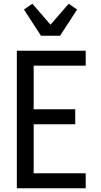

<svg xmlns="http://www.w3.org/2000/svg" viewBox="-20 -1006 540 1026"><path d="M70 0V-735H438V-655H160V-422H382V-342H160V-80H438V0ZM199 -815 108 -955 153 -986 250 -874 347 -986 392 -955 301 -815Z"/></svg>

Font: Iosevka Term Medium
Style: Regular
Weight: 500
Monospace: yes
Designer: Belleve Invis
Foundry: Belleve Invis
Version: Version 26.3.1